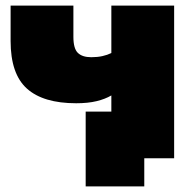

<svg xmlns="http://www.w3.org/2000/svg" viewBox="-20 -567 697 688"><path d="M604 0H497V101H287V-167H379V-225Q357 -212 326 -204.5Q295 -197 253 -197Q135 -197 76.5 -249.5Q18 -302 18 -420V-547H243V-435Q243 -393 259 -377.5Q275 -362 307 -362Q329 -362 347 -366Q365 -370 379 -377V-547H604Z"/></svg>

Font: Montserrat-Alt1 Black
Style: Regular
Weight: 900
Designer: Differentunic
Foundry: Differentunic
Version: Version 7.222